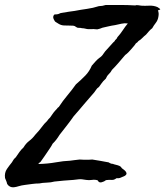

<svg xmlns="http://www.w3.org/2000/svg" viewBox="-51 -748 680 791"><path d="M609.4 -710Q608.4 -708 604.5 -707Q600.6 -706.1 599.6 -705.1Q604.5 -694.3 601.6 -679.7Q599.6 -665 590.8 -653.8Q582 -642.6 576.2 -631.8Q568.4 -626 562.5 -619.1Q556.6 -612.3 550.8 -605.5Q543 -599.6 535.6 -591.8Q528.3 -584 519.5 -579.1Q515.6 -573.2 508.8 -569.3Q503.9 -561.5 498.5 -555.7Q493.2 -549.8 488.3 -543.9Q483.4 -538.1 477.5 -532.2Q471.7 -526.4 464.8 -521.5Q449.2 -502.9 436.5 -488.3Q423.8 -473.6 410.2 -460Q405.3 -450.2 397.5 -442.9Q389.6 -435.5 384.8 -423.8Q372.1 -412.1 368.2 -405.8Q364.3 -399.4 359.4 -393.6Q357.4 -389.6 353.5 -387.2Q349.6 -384.8 347.7 -381.8Q344.7 -377.9 342.3 -374.5Q339.8 -371.1 337.9 -368.2Q327.1 -355.5 316.4 -343.3Q305.7 -331.1 294.9 -318.4Q284.2 -305.7 273.9 -293.5Q263.7 -281.2 252.9 -269.5Q239.3 -250 224.1 -230.5Q209 -210.9 194.3 -192.4Q180.7 -169.9 166 -156.2Q162.1 -148.4 155.3 -138.2Q148.4 -127.9 141.1 -117.2Q133.8 -106.4 127 -96.7Q120.1 -86.9 115.2 -80.1Q112.3 -79.1 110.4 -76.7Q108.4 -74.2 106.4 -72.3Q145.5 -73.2 178.2 -79.1Q210.9 -85 237.3 -85.9Q246.1 -86.9 256.3 -88.4Q266.6 -89.8 277.3 -90.8Q282.2 -90.8 287.1 -90.3Q292 -89.8 296.9 -89.8Q304.7 -89.8 313 -89.8Q321.3 -89.8 329.1 -90.8Q337.9 -88.9 346.7 -87.9Q355.5 -86.9 364.3 -85Q372.1 -83 380.4 -82Q388.7 -81.1 396.5 -79.1Q399.4 -77.1 401.4 -76.2Q403.3 -75.2 406.2 -74.2Q408.2 -73.2 411.6 -73.2Q415 -73.2 418 -71.3Q424.8 -69.3 433.1 -67.4Q441.4 -65.4 447.3 -60.5Q449.2 -55.7 454.6 -52.2Q460 -48.8 464.8 -43.9Q469.7 -39.1 470.2 -33.7Q470.7 -28.3 462.9 -23.4Q455.1 -20.5 447.3 -16.6Q439.5 -12.7 428.7 -13.7Q418.9 -5.9 409.2 -6.8Q399.4 -7.8 385.7 -5.9Q378.9 0 367.7 2.9Q356.4 5.9 351.6 -4.9Q340.8 -8.8 328.1 -6.8Q315.4 -4.9 303.7 -6.8Q284.2 -10.7 272.9 -9.3Q261.7 -7.8 251 -6.8Q230.5 -5.9 211.4 -3.9Q192.4 -2 172.9 0Q159.2 3.9 141.6 4.4Q124 4.9 110.4 7.8Q96.7 7.8 82 9.8Q67.4 11.7 52.7 13.7Q37.1 15.6 26.4 19Q15.6 22.5 6.8 23.4Q-2.9 24.4 -10.3 20.5Q-17.6 16.6 -21.5 9.8Q-23.4 1 -25.9 -3.9Q-28.3 -8.8 -30.3 -14.6Q-33.2 -36.1 -22.5 -51.8Q-11.7 -67.4 -2 -79.1Q1 -85 4.9 -90.3Q8.8 -95.7 13.7 -99.6Q21.5 -111.3 29.3 -122.1Q37.1 -132.8 45.9 -140.6Q55.7 -157.2 69.3 -167.5Q83 -177.7 93.8 -192.4Q111.3 -210.9 121.1 -224.6Q130.9 -238.3 142.6 -249Q149.4 -258.8 155.3 -263.7Q162.1 -274.4 168.9 -283.2Q175.8 -292 183.6 -299.8Q185.5 -303.7 191.4 -307.6Q208 -333 226.6 -355Q245.1 -377 261.7 -400.4Q284.2 -419.9 300.8 -437Q317.4 -454.1 327.1 -477.5Q335 -486.3 341.8 -494.1Q348.6 -502 357.4 -508.8Q360.4 -510.7 362.8 -512.7Q365.2 -514.6 367.2 -516.6Q372.1 -521.5 375 -526.4Q377.9 -531.2 382.8 -537.1Q389.6 -544.9 397 -552.7Q404.3 -560.5 411.1 -568.4Q413.1 -570.3 415.5 -573.2Q418 -576.2 420.9 -578.1Q422.9 -583 426.8 -585.9Q430.7 -588.9 432.6 -594.7Q444.3 -607.4 454.6 -623Q464.8 -638.7 475.6 -651.4Q462.9 -653.3 449.7 -650.4Q436.5 -647.5 422.9 -644.5Q409.2 -642.6 396.5 -639.6Q383.8 -636.7 371.1 -633.8Q366.2 -631.8 360.8 -629.9Q355.5 -627.9 349.6 -627Q343.8 -627 338.4 -627.9Q333 -628.9 328.1 -627.9Q320.3 -627.9 314 -627.9Q307.6 -627.9 300.8 -629.9Q296.9 -630.9 293.9 -631.3Q291 -631.8 287.1 -631.8Q279.3 -633.8 273.4 -633.3Q267.6 -632.8 262.7 -636.7Q256.8 -641.6 251 -642.1Q245.1 -642.6 236.3 -642.6Q224.6 -642.6 212.9 -643.1Q201.2 -643.6 191.4 -649.4Q179.7 -656.2 177.2 -658.2Q174.8 -660.2 172.9 -664.1Q167 -673.8 168.5 -680.2Q169.9 -686.5 173.8 -688.5Q185.5 -688.5 189.9 -690.4Q194.3 -692.4 199.2 -694.3Q219.7 -698.2 232.4 -699.7Q245.1 -701.2 256.8 -703.1Q282.2 -708 307.1 -711.4Q332 -714.8 356.4 -722.7Q370.1 -722.7 384.8 -727.5Q418 -727.5 446.3 -727.5Q474.6 -727.5 505.9 -725.6Q510.7 -727.5 517.6 -726.6Q524.4 -725.6 531.2 -724.6Q544.9 -723.6 563.5 -724.6Q582 -725.6 597.7 -718.8Q608.4 -711.9 609.4 -710Z"/></svg>

Font: Seaweed Script
Style: Regular
Weight: 400
Designer: Squid
Foundry: Font Diner, Inc DBA Neapolitan
Version: Version 1.000